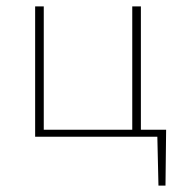

<svg xmlns="http://www.w3.org/2000/svg" viewBox="-20 -428 566 601"><path d="M394 0V-408H421V0ZM103 0V-22H407V0ZM90 0V-408H117V0ZM406 0V-22H500L488 0ZM476 153 472 -22H500L498 153Z"/></svg>

Font: Ysabeau Office Thin
Style: Regular
Weight: 250
Designer: Christian Thalmann (Catharsis Fonts)
Version: Version 2.001;gftools[0.9.30]; featfreeze: tnum,lnum,ss02